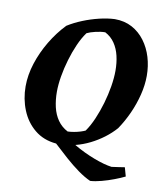

<svg xmlns="http://www.w3.org/2000/svg" viewBox="-90 -734 815 972"><g transform="rotate(10 317.5 -248.0)"><path d="M439.9 166.8Q408.9 152.9 375.3 128.6Q341.7 104.4 306.8 73.4Q271.9 42.4 237.7 10.4Q172.1 4.7 126.8 -32.6Q81.4 -69.8 58.4 -126.9Q35.3 -184 35.3 -248.4Q35.3 -306.8 54.8 -367.3Q74.3 -427.7 108.1 -484.3Q142 -540.9 184.9 -585.5Q218.9 -606.9 259.3 -623.2Q299.8 -639.6 341.7 -649.7Q383.7 -659.9 421.1 -661.5Q471.6 -661.5 510.4 -640.6Q549.2 -619.7 576.1 -583.5Q603.1 -547.2 616.7 -501.8Q630.3 -456.4 630.3 -406.3Q630.3 -358.9 617.7 -308.6Q605.1 -258.3 583.5 -210.3Q561.8 -162.3 533.7 -120.9Q509.1 -92.8 477.1 -68.7Q445.2 -44.7 409.1 -26.8Q373.1 -9 334.8 0.7Q361.5 16.5 389 29.6Q416.4 42.7 442.9 52.7Q469.3 62.7 492.6 69.2Q516 75.6 534.4 78Q554.7 74.9 570.8 72.9Q586.9 70.8 601.3 68.2L614 113.7Q591.9 124.7 560.9 136.4Q530 148.2 497.8 156.7Q465.7 165.3 439.9 166.8ZM284.6 -59.7Q299.5 -60.2 317.2 -63.3Q335 -66.4 350.2 -71.3Q365.4 -76.1 373.7 -80.3Q394.4 -109.5 411.8 -149.8Q429.1 -190.1 442.2 -234.8Q455.2 -279.5 462.5 -323.7Q469.7 -367.8 469.7 -404.7Q469.7 -445.2 461.4 -480.5Q453.2 -515.8 434.6 -543.4Q416 -571.1 385.2 -587.3Q362.6 -587.3 335.4 -580.8Q308.2 -574.4 292 -566.2Q271.3 -538 253.9 -498.7Q236.5 -459.3 223.5 -415.1Q210.4 -370.8 203.2 -327.6Q196 -284.4 196 -248.5Q196 -207 204.5 -170Q213 -133.1 232.8 -104.7Q252.6 -76.4 284.6 -59.7Z"/></g></svg>

Font: Labrada
Style: Italic
Weight: 400
Italic angle: -7°
Designer: Mercedes Jáuregui
Foundry: Omnibus-Type Team
Version: Version 1.000